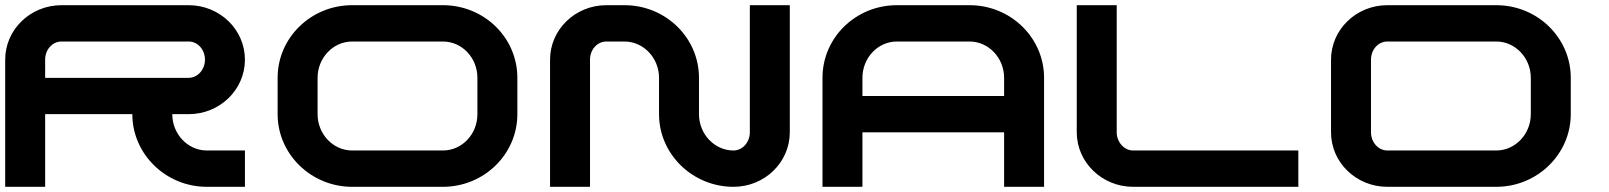

<svg xmlns="http://www.w3.org/2000/svg" viewBox="-20 -720 6200 740"><path d="M707 -280C827 -280 924 -374 924 -490C924 -606 827 -700 707 -700H217C97 -700 0 -606 0 -490V0H154V-280H490C490 -126 619 0 777 0H924V-140H777C704 -140 644 -203 644 -280ZM154 -490C154 -529 182 -560 217 -560H707C742 -560 770 -529 770 -490C770 -452 742 -420 707 -420H154Z M1337 0C1179 0 1050 -126 1050 -280V-420C1050 -575 1179 -700 1337 -700H1687C1846 -700 1974 -575 1974 -420V-280C1974 -126 1846 0 1687 0ZM1337 -560C1264 -560 1204 -497 1204 -420V-280C1204 -203 1264 -140 1337 -140H1687C1761 -140 1820 -203 1820 -280V-420C1820 -497 1761 -560 1687 -560Z M2807 0C2649 0 2520 -126 2520 -280V-420C2520 -497 2460 -560 2387 -560H2317C2282 -560 2254 -529 2254 -490V0H2100V-490C2100 -606 2197 -700 2317 -700H2387C2545 -700 2674 -575 2674 -420V-280C2674 -203 2734 -140 2807 -140C2842 -140 2870 -172 2870 -210V-700H3024V-210C3024 -94 2927 0 2807 0Z M3437 -700C3278 -700 3150 -575 3150 -420V0H3304V-210H3850V0H4004V-420C4004 -575 3875 -700 3717 -700ZM3304 -420C3304 -497 3363 -560 3437 -560H3717C3790 -560 3850 -497 3850 -420V-350H3304Z M4347 0C4228 0 4130 -94 4130 -210V-700H4284V-210C4284 -172 4313 -140 4347 -140H4984V0Z M5327 0C5207 0 5110 -94 5110 -210V-490C5110 -606 5207 -700 5327 -700H5747C5905 -700 6034 -575 6034 -420V-280C6034 -126 5905 0 5747 0ZM5327 -560C5292 -560 5264 -529 5264 -490V-210C5264 -172 5292 -140 5327 -140H5747C5820 -140 5880 -203 5880 -280V-420C5880 -497 5820 -560 5747 -560Z"/></svg>

Font: Generic Techno
Style: Regular
Weight: 400
Designer: NC Empire
Foundry: NC Empire
Version: Version 1.000;hotconv 1.0.109;makeotfexe 2.5.65596